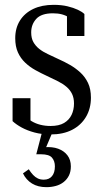

<svg xmlns="http://www.w3.org/2000/svg" viewBox="-20 -546 424 794"><path d="M286 -118Q286 -141 278 -157.5Q270 -174 255.5 -186.5Q241 -199 220.5 -209.5Q200 -220 174 -232Q150 -243 126.5 -256Q103 -269 84 -287Q65 -305 54 -329.5Q43 -354 43 -388Q43 -430 62.5 -461Q82 -492 117.5 -509Q153 -526 202 -526Q234 -526 259 -520Q284 -514 302 -505.5Q320 -497 329 -488V-397H257V-491Q265 -492 271.5 -486.5Q278 -481 282.5 -474Q287 -467 289 -460.5Q291 -454 289 -450Q280 -464 266.5 -473Q253 -482 236.5 -486.5Q220 -491 199 -491Q151 -491 130 -468Q109 -445 109 -412Q109 -388 118 -372Q127 -356 142 -344Q157 -332 177.5 -322.5Q198 -313 221 -302Q246 -291 269.5 -277.5Q293 -264 312.5 -246Q332 -228 344 -203Q356 -178 356 -142Q356 -97 335.5 -62.5Q315 -28 278 -9Q241 10 189 10Q153 10 123 2Q93 -6 70 -18.5Q47 -31 32 -45V-140H106V-28Q97 -34 91 -39Q85 -44 82 -49Q79 -54 79 -59Q79 -64 83 -71Q94 -55 110.5 -45Q127 -35 147 -30Q167 -25 189 -25Q224 -25 245 -37.5Q266 -50 276 -71Q286 -92 286 -118ZM199 -4 166 74 162 63Q196 60 220.5 69Q245 78 259 96.5Q273 115 273 142Q273 164 265 180Q257 196 243 207Q229 218 210.5 223Q192 228 172 228Q137 228 112.5 213Q88 198 75 171L99 154Q108 168 117 177.5Q126 187 136.5 192Q147 197 161 197Q183 197 195 182.5Q207 168 207 142Q207 120 195 106Q183 92 150 92H130L155 -4Z"/></svg>

Font: Roboto Serif 120pt ExtraCondensed
Style: Regular
Weight: 400
Width: 2
Designer: Greg Gazdowicz
Foundry: Commercial Type
Version: Version 1.008